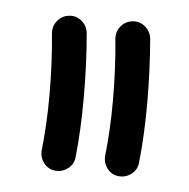

<svg xmlns="http://www.w3.org/2000/svg" viewBox="-33 -729 344 349"><g transform="rotate(5 138.5 -554.5)"><path d="M195.8 -413.1Q182.6 -414.1 174.6 -424.3Q166.5 -434.6 167.5 -447.8Q172.9 -495.1 172.9 -549.8Q172.9 -606.4 167.5 -661.6Q166.5 -674.8 175 -684.8Q183.6 -694.8 196.3 -695.8Q209 -697.3 219 -688.7Q229 -680.2 230.5 -667.5Q232.9 -639.6 234.1 -609.9Q235.4 -580.1 235.4 -549.8Q235.4 -491.2 230 -441.4Q229 -428.2 218.8 -420.2Q208.5 -412.1 195.8 -413.1ZM80.1 -413.1Q66.9 -414.1 58.8 -424.3Q50.8 -434.6 51.8 -447.8Q57.1 -495.1 57.1 -549.8Q57.1 -606.4 51.8 -661.6Q50.8 -674.8 59.3 -684.8Q67.9 -694.8 80.6 -695.8Q93.3 -697.3 103.3 -688.7Q113.3 -680.2 114.7 -667.5Q117.2 -639.6 118.4 -609.9Q119.6 -580.1 119.6 -549.8Q119.6 -491.2 114.3 -441.4Q113.3 -428.2 103 -420.2Q92.8 -412.1 80.1 -413.1Z"/></g></svg>

Font: Mikhak-DS1-FD Bold
Style: Bold
Weight: 700
Designer: Amin Abedi
Version: Version 3.2